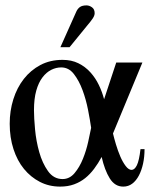

<svg xmlns="http://www.w3.org/2000/svg" viewBox="-20 -682 573 712"><path d="M263 -639Q268 -650 276.5 -656Q285 -662 301 -662Q311 -662 321 -655Q331 -648 331 -633Q331 -624 323.5 -613Q316 -602 304 -588L238 -507H204ZM516 -129Q516 -100 510.5 -75Q505 -50 495 -31Q485 -12 470.5 -1Q456 10 437 10Q406 10 387 -20.5Q368 -51 357 -100Q344 -76 329 -56Q314 -36 296 -21.5Q278 -7 255 1.5Q232 10 203 10Q162 10 128 -7.5Q94 -25 69 -55.5Q44 -86 30 -129Q16 -172 16 -223Q16 -271 29.5 -314Q43 -357 68.5 -389.5Q94 -422 130 -441Q166 -460 212 -460Q245 -460 270.5 -447.5Q296 -435 315 -414Q334 -393 346.5 -367Q359 -341 366 -314L411 -450H508L399 -187Q403 -170 410 -146.5Q417 -123 426 -102Q435 -81 446 -66.5Q457 -52 468 -52Q479 -52 487.5 -69Q496 -86 501 -129ZM318 -208Q314 -236 306.5 -274.5Q299 -313 286 -348Q273 -383 254 -407.5Q235 -432 207 -432Q188 -432 170 -423Q152 -414 137.5 -395Q123 -376 114.5 -346Q106 -316 106 -273Q106 -245 110 -202Q114 -159 125.5 -118Q137 -77 158 -47.5Q179 -18 212 -18Q238 -18 256.5 -40Q275 -62 287.5 -93Q300 -124 307 -156Q314 -188 318 -208Z"/></svg>

Font: STIXGeneralUnicodeRegular
Style: Regular
Weight: 400
Designer: MicroPress Inc., with final additions and corrections provided by Coen Hoffman, Elsevier (retired)
Version: Version 1.1.0